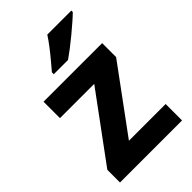

<svg xmlns="http://www.w3.org/2000/svg" viewBox="-228 -855 943 943"><g transform="rotate(-45 244.0 -383.0)"><path d="M458 0H27V-88L280 -432H42V-546H449V-449L203 -114H458ZM455 -756Q441 -742 418 -722Q395 -702 368.5 -680Q342 -658 316.5 -638.5Q291 -619 272 -606H173V-619Q189 -638 210.5 -663.5Q232 -689 253 -716.5Q274 -744 288 -766H455Z"/></g></svg>

Font: Noto Sans Gujarati
Style: Regular
Weight: 400
Designer: Jelle Bosma - Monotype Design Team, Universal Thirst
Foundry: Monotype Imaging Inc.
Version: Version 2.102